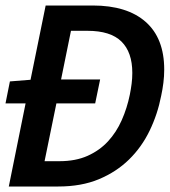

<svg xmlns="http://www.w3.org/2000/svg" viewBox="-24 -678 617 698"><path d="M192 -92Q251 -92 294.5 -111.5Q338 -131 368.5 -164Q399 -197 418.5 -241Q438 -285 448 -334Q452 -354 454.5 -373.5Q457 -393 457 -413Q457 -488 417.5 -527Q378 -566 294 -566H234L198 -389H340L322 -302H181L138 -92ZM69 -302H-4L12 -382L87 -388L142 -658H313Q438 -658 505.5 -598.5Q573 -539 573 -425Q573 -401 570 -377Q567 -353 562 -330Q549 -263 520 -203Q491 -143 445 -98Q399 -53 335.5 -26.5Q272 0 188 0H8Z"/></svg>

Font: Codetta
Style: Bold Italic
Weight: 700
Italic angle: -11°
Designer: Ulrich Proeller
Foundry: PROSA GmbH
Version: Version 2.00;September 29, 2018;FontCreator 11.5.0.2427 64-b